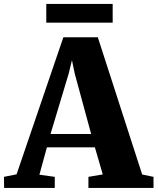

<svg xmlns="http://www.w3.org/2000/svg" viewBox="-50 -930 780 950"><path d="M32 -67.5 263.5 -745.5H434L653.5 -66.5L709.5 -55V0H387.5V-55L458.5 -67L419.5 -201H182L145 -65.5L221 -55V0H-29.5L-30.5 -55ZM401 -267 320 -565 306 -632 289.5 -564.5 200 -267ZM507.5 -910.5V-818H179V-910.5Z"/></svg>

Font: Merriweather 48pt Black
Style: Regular
Weight: 900
Version: Version 2.100